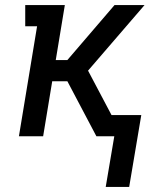

<svg xmlns="http://www.w3.org/2000/svg" viewBox="-20 -540 640 761"><path d="M492 201H399L433 0H362L247 -218H187L151 0H55L127 -436H80V-520H237L201 -302H247L434 -520H553L329 -260L422 -84H540Z"/></svg>

Font: Iosevka Etoile Medium
Style: Italic
Weight: 500
Italic angle: -9°
Designer: Belleve Invis
Foundry: Belleve Invis
Version: Version 22.1.2; ttfautohint (v1.8.4)